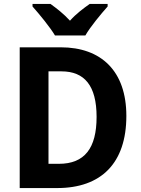

<svg xmlns="http://www.w3.org/2000/svg" viewBox="-20 -954 714 974"><path d="M259 -774H413C438 -818 493 -884 526 -921V-934H435C404 -912 367 -885 335 -849C303 -884 267 -912 236 -934H145V-921C179 -883 234 -816 259 -774ZM621 -366C621 -593 494 -714 288 -714H80V0H270C493 0 621 -126 621 -366ZM470 -361C470 -202 409 -123 279 -123H226V-592H292C408 -592 470 -520 470 -361Z"/></svg>

Font: Noto Sans Myanmar SemiCondensed
Style: Bold
Weight: 700
Width: 4
Designer: Monotype Design Team
Foundry: Monotype Imaging Inc.
Version: Version 2.107